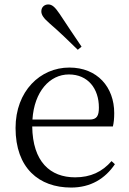

<svg xmlns="http://www.w3.org/2000/svg" viewBox="-20 -830 581 864"><path d="M347 -620C314 -669 280 -719 248 -768C227 -799 214 -810 197 -810C181 -810 166 -799 166 -779C166 -763 176 -748 205 -723C246 -688 288 -647 330 -606ZM300 14C388 14 453 -26 497 -91L482 -105C440 -57 388 -32 318 -32C206 -32 127 -102 125 -261H488C492 -277 494 -297 494 -321C494 -438 418 -526 292 -526C161 -526 50 -420 50 -254C50 -74 155 14 300 14ZM126 -292C134 -418 204 -495 290 -495C376 -495 425 -431 425 -346C425 -309 416 -292 383 -292Z"/></svg>

Font: Noto Serif TC Light
Style: Regular
Weight: 300
Designer: Ryoko NISHIZUKA 西塚涼子 (kana & ideographs); Frank Grießhammer (Latin, Greek & Cyrillic); Wenlong ZHANG 张文龙 (bopomofo); San
Foundry: Adobe
Version: Version 2.001;hotconv 1.1.0;makeotfexe 2.6.0